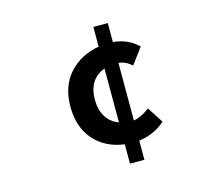

<svg xmlns="http://www.w3.org/2000/svg" viewBox="-109 -883 1219 1068"><g transform="rotate(-15 500.0 -349.5)"><path d="M512.7 -193.4V-503.9Q416 -467.8 416 -348.6Q416 -291 441.4 -250.5Q466.8 -210 512.7 -193.4ZM688.5 -226.6 748 -134.8Q684.6 -78.1 595.7 -66.4V43.9H512.7V-67.4Q403.3 -82 338.9 -155.3Q274.4 -228.5 274.4 -348.6Q274.4 -464.8 340.3 -538.1Q406.2 -611.3 512.7 -629.9V-743.2H595.7V-633.8Q680.7 -627 739.3 -570.3L670.9 -478.5Q635.7 -510.7 595.7 -513.7V-182.6Q636.7 -188.5 688.5 -226.6Z"/></g></svg>

Font: GenEi Gothic M Regular
Style: Bold
Weight: 700
Designer: o_tamon (Modified); [Source Han Sans]
Ryoko NISHIZUKA  (kana & ideographs); Paul D. Hunt (Latin, Greek & Cyrillic); Wenl
Version: Version 1.1a;Original Version 1.004